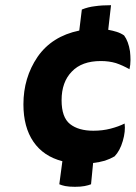

<svg xmlns="http://www.w3.org/2000/svg" viewBox="-20 -638 518 732"><path d="M455.1 -167Q431.6 -155.3 401.4 -147.5Q371.1 -139.6 335.9 -139.6Q279.3 -139.6 247.1 -165Q214.8 -190.4 214.8 -255.9Q214.8 -325.2 253.9 -365.2Q292 -405.3 364.3 -405.3Q395.5 -405.3 421.9 -397.5Q448.2 -388.7 473.6 -374Q477.5 -390.6 477.5 -409.2Q477.5 -424.8 475.6 -442.4Q469.7 -480.5 453.1 -502.9Q440.4 -511.7 424.8 -516.6Q409.2 -521.5 392.6 -524.4Q396.5 -555.7 403.3 -618.2Q368.2 -618.2 341.8 -614.3Q315.4 -611.3 292 -601.6Q289.1 -575.2 282.2 -521.5Q177.7 -500 123 -420.9Q69.3 -341.8 69.3 -240.2Q69.3 -153.3 107.4 -97.7Q145.5 -42 217.8 -23.4Q213.9 5.9 206.1 64.5Q214.8 68.4 228.5 71.3Q243.2 74.2 265.6 74.2Q288.1 74.2 302.7 71.3Q317.4 68.4 327.1 64.5Q330.1 37.1 335 -16.6Q359.4 -19.5 379.9 -25.4Q400.4 -32.2 417 -42Q437.5 -63.5 448.2 -100.6Q459 -137.7 455.1 -167Z"/></svg>

Font: cl
Style: Bold Italic
Weight: 400
Designer: Mitja Miklavcic
Version: Version 7.504; 2011; Build 1022